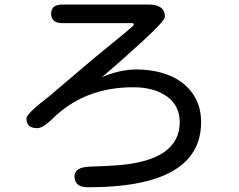

<svg xmlns="http://www.w3.org/2000/svg" viewBox="-20 -752 1040 834"><path d="M303.7 13.7Q303.7 -26.4 373 -28.3Q442.4 -30.3 493.2 -34.2Q760.7 -55.7 760.7 -221.7Q760.7 -293 705.1 -333Q649.4 -373 558.6 -373Q344.7 -373 205.1 -233.4Q166 -195.3 141.6 -195.3Q94.7 -195.3 94.7 -237.3Q94.7 -257.8 191.4 -332L384.8 -496.1L526.4 -612.3Q561.5 -640.6 561.5 -645.5Q561.5 -651.4 553.7 -651.4H252Q202.1 -651.4 202.1 -692.4Q202.1 -732.4 252 -732.4H624Q696.3 -732.4 696.3 -679.7Q696.3 -662.1 602.5 -575.7Q508.8 -489.3 422.9 -417Q502 -450.2 571.3 -450.2Q653.3 -450.2 716.8 -423.8Q780.3 -397.5 816.9 -345.7Q853.5 -293.9 853.5 -221.7Q853.5 61.5 362.3 61.5Q303.7 61.5 303.7 13.7Z"/></svg>

Font: jf-openhuninn-2.1
Style: Regular
Weight: 400
Designer: [Kosugi Maru]
Designed by MOTOYA      

[Varela Round]
Joe Prince (Latin component); Avraham Cornfeld (Hebrew component)
Foundry: justfont Co., Ltd.
Version: 2.1